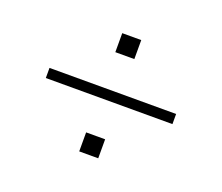

<svg xmlns="http://www.w3.org/2000/svg" viewBox="-87 -651 846 731"><g transform="rotate(20 335.5 -285.5)"><path d="M79 -265V-306H592V-265ZM294 -46V-123H371V-46ZM294 -448V-525H371V-448Z"/></g></svg>

Font: Nunito Sans 10pt SemiExpanded ExtraLight
Style: Regular
Weight: 250
Width: 6
Designer: Vernon Adams
Foundry: Vernon Adams
Version: Version 3.101;gftools[0.9.27]